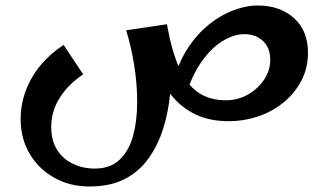

<svg xmlns="http://www.w3.org/2000/svg" viewBox="-20 -430 1193 697"><path d="M305 247Q233 247 176.5 215Q120 183 87.5 128Q55 73 55 3Q55 -52 74 -102Q93 -152 127.5 -193.5Q162 -235 211 -267L282 -160Q229 -125 197.5 -76Q166 -27 166 31Q166 80 187 113.5Q208 147 244.5 164.5Q281 182 324 182Q381 182 415 149Q449 116 463.5 61.5Q478 7 478 -59.5Q478 -126 467 -194Q456 -262 438 -320L586 -342Q597 -285 600.5 -219.5Q604 -154 597.5 -88Q591 -22 572 38Q553 98 519 145.5Q485 193 432.5 220Q380 247 305 247ZM811 10Q741 10 690 -14.5Q639 -39 604 -82Q569 -125 547.5 -183Q526 -241 513 -308L586 -342Q603 -246 630 -185Q657 -124 698.5 -95Q740 -66 800 -66Q843 -66 879.5 -86.5Q916 -107 938.5 -140.5Q961 -174 961 -213Q961 -257 934.5 -281.5Q908 -306 867 -306Q829 -306 788 -281Q747 -256 712 -206.5Q677 -157 654 -83L606 -106Q618 -181 651 -237.5Q684 -294 728.5 -332.5Q773 -371 822 -390.5Q871 -410 916 -410Q996 -410 1047 -364.5Q1098 -319 1098 -239Q1098 -182 1073.5 -136Q1049 -90 1008 -57Q967 -24 916 -7Q865 10 811 10Z"/></svg>

Font: Marhey Light
Style: Regular
Weight: 400
Version: Version 1.000